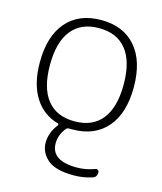

<svg xmlns="http://www.w3.org/2000/svg" viewBox="-112 -613 774 916"><g transform="rotate(15 275.0 -155.0)"><path d="M410.5 -431.5Q364 -490 275 -490Q186 -490 139.5 -431.5Q93 -373 93 -260Q93 -147 139.5 -88.5Q186 -30 275 -30Q364 -30 410.5 -88.5Q457 -147 457 -260Q457 -373 410.5 -431.5ZM202 0Q126 -21 84.5 -88Q43 -155 43 -260Q43 -389 104 -459.5Q165 -530 275 -530Q385 -530 446 -459.5Q507 -389 507 -260Q507 -131 446 -60.5Q385 10 275 10H260Q250 10 246 15Q216 52 216 94Q216 180 343 180Q387 180 430 164Q437 161 443 165Q449 169 449 176Q449 200 428 206Q384 220 339 220Q247 220 208 185.5Q169 151 169 103Q169 54 204 9Q206 7 205 4Q204 1 202 0Z"/></g></svg>

Font: Rounded Mplus 1c Light
Style: Regular
Weight: 300
Version: Version 1.059.20150529